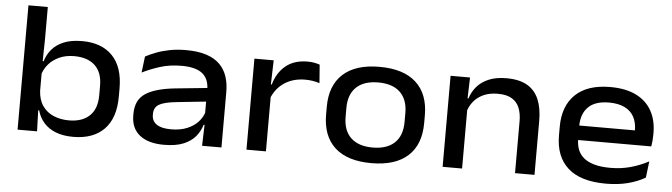

<svg xmlns="http://www.w3.org/2000/svg" viewBox="-44 -833 3561 1017"><g transform="rotate(5 1736.0 -324.0)"><path d="M367.5 12.5Q314.5 12.5 275.5 -2.5Q236.5 -17.5 211.5 -45.5Q186.5 -73.5 176 -111.5H141.5L172 -216Q174.5 -167.5 196.8 -135.5Q219 -103.5 255.8 -88Q292.5 -72.5 337.5 -72.5Q408 -72.5 447 -109.8Q486 -147 486 -219V-269.5Q486 -340.5 446.8 -377.2Q407.5 -414 336 -414Q292 -414 257.5 -398.5Q223 -383 200.5 -356.8Q178 -330.5 169 -297L145.5 -373H177Q186.5 -406.5 209.5 -434.8Q232.5 -463 272.2 -480Q312 -497 371.5 -497Q475 -497 532.5 -437.8Q590 -378.5 590 -264.5V-221Q590 -106.5 531.8 -47Q473.5 12.5 367.5 12.5ZM71 0V-661H174V-492.5L171.5 -351L172 -330.5V-159.5L170.5 -127L174.5 0Z M1052 0 1056 -127.5 1053 -146V-277.5L1053.5 -298Q1053.5 -355.5 1018.2 -384Q983 -412.5 907.5 -412.5Q844.5 -412.5 792.5 -396Q740.5 -379.5 699 -358.5L709.5 -444.5Q732.5 -457 764 -469.2Q795.5 -481.5 835.5 -489.5Q875.5 -497.5 923.5 -497.5Q988 -497.5 1032.5 -482.8Q1077 -468 1104 -440.8Q1131 -413.5 1143 -376.5Q1155 -339.5 1155 -295V0ZM849.5 12.5Q766 12.5 720.5 -24Q675 -60.5 675 -128V-137.5Q675 -211 726.5 -245.2Q778 -279.5 885.5 -290.5L1064 -308.5L1067.5 -236.5L895.5 -218.5Q830 -211.5 804 -195.5Q778 -179.5 778 -145.5V-140Q778 -107.5 803.8 -90Q829.5 -72.5 880 -72.5Q930 -72.5 966.2 -87.8Q1002.5 -103 1025 -128.2Q1047.5 -153.5 1055.5 -183.5L1070 -111.5H1050.5Q1041 -78.5 1018.2 -50.2Q995.5 -22 954.8 -4.8Q914 12.5 849.5 12.5Z M1387.5 -278.5 1367.5 -355.5H1391.5Q1409.5 -419.5 1454.2 -456.2Q1499 -493 1570.5 -493Q1591.5 -493 1607.2 -489.8Q1623 -486.5 1635 -482.5L1642.5 -384.5Q1627 -390 1607.5 -393.2Q1588 -396.5 1566 -396.5Q1502.5 -396.5 1456 -366Q1409.5 -335.5 1387.5 -278.5ZM1288 0V-484H1390.5L1386 -331L1391.5 -325V0Z M1952.5 13.5Q1825 13.5 1758.5 -47.2Q1692 -108 1692 -222.5V-263.5Q1692 -377 1758.8 -437.8Q1825.5 -498.5 1952.5 -498.5Q2080 -498.5 2146.8 -437.8Q2213.5 -377 2213.5 -263.5V-222.5Q2213.5 -108 2146.8 -47.2Q2080 13.5 1952.5 13.5ZM1952.5 -69.5Q2028.5 -69.5 2069 -108Q2109.5 -146.5 2109.5 -219.5V-266.5Q2109.5 -338.5 2069.2 -377Q2029 -415.5 1952.5 -415.5Q1877 -415.5 1836.5 -377Q1796 -338.5 1796 -266.5V-219.5Q1796 -146.5 1836.5 -108Q1877 -69.5 1952.5 -69.5Z M2716 0V-277Q2716 -316.5 2704 -346.8Q2692 -377 2664.2 -394Q2636.5 -411 2588.5 -411Q2544.5 -411 2512 -396Q2479.5 -381 2459.2 -355.2Q2439 -329.5 2430.5 -297.5L2415 -373H2436Q2446 -406.5 2469.5 -434.8Q2493 -463 2532 -480Q2571 -497 2627.5 -497Q2696 -497 2738 -472.5Q2780 -448 2799.8 -401.2Q2819.5 -354.5 2819.5 -288V0ZM2331 0V-484H2434.5L2430.5 -357L2434.5 -347.5V0Z M3200 13.5Q3065 13.5 2997.8 -46.8Q2930.5 -107 2930.5 -219.5V-265.5Q2930.5 -376 2994.2 -437.2Q3058 -498.5 3179.5 -498.5Q3262 -498.5 3317.2 -471Q3372.5 -443.5 3400.2 -393.5Q3428 -343.5 3428 -276V-265Q3428 -249.5 3426.5 -233.5Q3425 -217.5 3422.5 -204H3326.5Q3328 -223.5 3328.5 -243.2Q3329 -263 3329 -280Q3329 -323.5 3312.2 -353.8Q3295.5 -384 3262.2 -400Q3229 -416 3179.5 -416Q3106 -416 3069.5 -379.5Q3033 -343 3033 -277.5V-250.5L3033.5 -239V-208Q3033.5 -178 3043 -153.2Q3052.5 -128.5 3074 -110.2Q3095.5 -92 3130.8 -82Q3166 -72 3217 -72Q3273.5 -72 3323.8 -86Q3374 -100 3419 -124L3408.5 -37Q3368.5 -13.5 3316.5 0Q3264.5 13.5 3200 13.5ZM2981 -204V-281H3402V-204Z"/></g></svg>

Font: Anek Gurmukhi Medium SemiExpanded
Style: Regular
Weight: 500
Width: 6
Version: Version 1.003